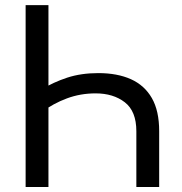

<svg xmlns="http://www.w3.org/2000/svg" viewBox="-20 -748 728 768"><path d="M373.5 -455.6Q449.2 -455.6 503.7 -431.2Q558.1 -406.7 587.4 -355.7Q616.7 -304.7 616.7 -223.6V0H525.4V-223.1Q525.4 -303.2 479.2 -338.9Q433.1 -374.5 362.3 -374.5Q301.8 -374.5 247.8 -354.5Q193.8 -334.5 146 -299.3V-390.1Q192.9 -418.9 248.5 -437.3Q304.2 -455.6 373.5 -455.6ZM173.8 -727.5V0H82.5V-727.5Z"/></svg>

Font: Inter 20pt
Style: Regular
Weight: 400
Version: Version 4.001;git-66647c0bb